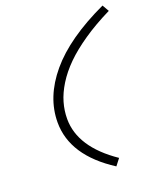

<svg xmlns="http://www.w3.org/2000/svg" viewBox="-168 -913 997 1168"><g transform="rotate(-20 330.5 -329.0)"><path d="M136.2 -228Q136.2 -391.1 259.3 -538.1Q382.3 -685.1 636.2 -803.2L661.1 -759.8Q560.5 -710.4 481.9 -656.7Q403.3 -603 350.3 -550.5Q297.4 -498 262.9 -442.4Q228.5 -386.7 213.4 -334.2Q198.2 -281.7 198.2 -228Q198.2 -44.9 414.1 102.1L380.9 145Q136.2 -12.2 136.2 -228Z"/></g></svg>

Font: IntelOne Mono Light
Style: Italic
Weight: 300
Italic angle: -16°
Designer: Fred Shallcrass
Foundry: Frere-Jones Type LLC
Version: Version 1.200;hotconv 1.1.0;makeotfexe 2.6.0;FJTRelease1.2